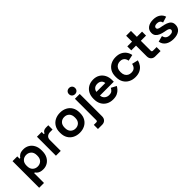

<svg xmlns="http://www.w3.org/2000/svg" viewBox="238 -2031 3548 3548"><g transform="rotate(-45 2011.5 -257.0)"><path d="M196 200H70V-496H194V-436H212Q229 -465 265 -487.5Q301 -510 368 -510Q428 -510 479 -480.5Q530 -451 561 -394Q592 -337 592 -256V-240Q592 -159 561 -102Q530 -45 479 -15.5Q428 14 368 14Q323 14 292.5 3.5Q262 -7 243.5 -23.5Q225 -40 214 -57H196ZM330 -96Q389 -96 427.5 -133.5Q466 -171 466 -243V-253Q466 -325 427 -362.5Q388 -400 330 -400Q272 -400 233 -362.5Q194 -325 194 -253V-243Q194 -171 233 -133.5Q272 -96 330 -96Z M834 0H708V-496H832V-440H850Q861 -470 886.5 -484Q912 -498 946 -498H1006V-386H944Q896 -386 865 -360.5Q834 -335 834 -282Z M1322 14Q1248 14 1189 -16Q1130 -46 1096 -103Q1062 -160 1062 -240V-256Q1062 -336 1096 -393Q1130 -450 1189 -480Q1248 -510 1322 -510Q1396 -510 1455 -480Q1514 -450 1548 -393Q1582 -336 1582 -256V-240Q1582 -160 1548 -103Q1514 -46 1455 -16Q1396 14 1322 14ZM1322 -98Q1380 -98 1418 -135.5Q1456 -173 1456 -243V-253Q1456 -323 1418.5 -360.5Q1381 -398 1322 -398Q1264 -398 1226 -360.5Q1188 -323 1188 -253V-243Q1188 -173 1226 -135.5Q1264 -98 1322 -98Z M1716 200H1606V92H1672Q1700 92 1700 62V-496H1826V88Q1826 139 1796 169.5Q1766 200 1716 200ZM1763 -554Q1729 -554 1705.5 -576Q1682 -598 1682 -634Q1682 -670 1705.5 -692Q1729 -714 1763 -714Q1798 -714 1821 -692Q1844 -670 1844 -634Q1844 -598 1821 -576Q1798 -554 1763 -554Z M2192 14Q2118 14 2061.5 -17.5Q2005 -49 1973.5 -106.5Q1942 -164 1942 -242V-254Q1942 -332 1973 -389.5Q2004 -447 2060 -478.5Q2116 -510 2190 -510Q2263 -510 2317 -477.5Q2371 -445 2401 -387.5Q2431 -330 2431 -254V-211H2070Q2072 -160 2108 -128Q2144 -96 2196 -96Q2249 -96 2274 -119Q2299 -142 2312 -170L2415 -116Q2401 -90 2374.5 -59.5Q2348 -29 2304 -7.5Q2260 14 2192 14ZM2071 -305H2303Q2299 -348 2268.5 -374Q2238 -400 2189 -400Q2138 -400 2108 -374Q2078 -348 2071 -305Z M2776 14Q2704 14 2645.5 -16Q2587 -46 2553 -103Q2519 -160 2519 -241V-255Q2519 -336 2553 -393Q2587 -450 2645.5 -480Q2704 -510 2776 -510Q2847 -510 2898 -485Q2949 -460 2980.5 -416.5Q3012 -373 3022 -318L2900 -292Q2896 -322 2882 -346Q2868 -370 2842.5 -384Q2817 -398 2779 -398Q2741 -398 2710.5 -381.5Q2680 -365 2662.5 -332.5Q2645 -300 2645 -253V-243Q2645 -196 2662.5 -163.5Q2680 -131 2710.5 -114.5Q2741 -98 2779 -98Q2836 -98 2865.5 -127.5Q2895 -157 2903 -205L3025 -176Q3012 -123 2980.5 -79.5Q2949 -36 2898 -11Q2847 14 2776 14Z M3443 0H3303Q3254 0 3223.5 -30.5Q3193 -61 3193 -112V-392H3069V-496H3193V-650H3319V-496H3455V-392H3319V-134Q3319 -104 3347 -104H3443Z M3775 14Q3678 14 3616 -28Q3554 -70 3541 -148L3657 -178Q3664 -143 3680.5 -123Q3697 -103 3721.5 -94.5Q3746 -86 3775 -86Q3819 -86 3840 -101.5Q3861 -117 3861 -140Q3861 -163 3841 -175.5Q3821 -188 3777 -196L3749 -201Q3697 -211 3654 -228.5Q3611 -246 3585 -277Q3559 -308 3559 -357Q3559 -431 3613 -470.5Q3667 -510 3755 -510Q3838 -510 3893 -473Q3948 -436 3965 -376L3848 -340Q3840 -378 3815.5 -394Q3791 -410 3755 -410Q3719 -410 3700 -397.5Q3681 -385 3681 -363Q3681 -339 3701 -327.5Q3721 -316 3755 -310L3783 -305Q3839 -295 3884.5 -278.5Q3930 -262 3956.5 -231.5Q3983 -201 3983 -149Q3983 -71 3926.5 -28.5Q3870 14 3775 14Z"/></g></svg>

Font: Space Grotesk Variable Light
Style: Regular
Weight: 300
Designer: Florian Karsten
Foundry: Florian Karsten
Version: Version 2.000